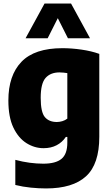

<svg xmlns="http://www.w3.org/2000/svg" viewBox="-20 -828 626 1078"><path d="M238.5 230Q198.5 230 153.2 225.5Q108 221 66 210.5V69.5Q107 80.5 146.8 85.8Q186.5 91 223 91Q292.5 91 325.2 64Q358 37 358 -27V-59H349.5Q329.5 -29 297.8 -12.5Q266 4 224.5 4Q174 4 128.8 -24.2Q83.5 -52.5 55.2 -111.5Q27 -170.5 27 -264Q27 -404.5 100.5 -481Q174 -557.5 330.5 -557.5Q381.5 -557.5 437.2 -549.5Q493 -541.5 537.5 -525.5V-60Q537.5 93.5 463 161.8Q388.5 230 238.5 230ZM299 -143Q314.5 -143 330.2 -147.8Q346 -152.5 358 -162V-417.5Q348.5 -419 337.2 -420.2Q326 -421.5 314 -421.5Q263.5 -421.5 236 -390.5Q208.5 -359.5 208.5 -279Q208.5 -198 232 -170.5Q255.5 -143 299 -143ZM123.5 -613 230 -808H379L485.5 -613H361.5L304.5 -726L247.5 -613Z"/></svg>

Font: Encode Sans SmCnd XBd
Style: Regular
Weight: 800
Width: 4
Designer: Multiple Designers
Foundry: Impallari Type
Version: Version 3.002; ttfautohint (v1.8.3) -l 8 -r 50 -G 200 -x 14 